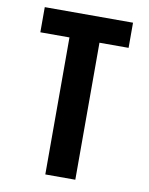

<svg xmlns="http://www.w3.org/2000/svg" viewBox="-83 -796 666 857"><g transform="rotate(10 250.0 -367.5)"><path d="M182 0V-621H50V-735H450V-621H318V0Z"/></g></svg>

Font: Iosevka Heavy
Style: Regular
Weight: 900
Monospace: yes
Designer: Belleve Invis
Foundry: Belleve Invis
Version: Version 32.5.0; ttfautohint (v1.8.4)